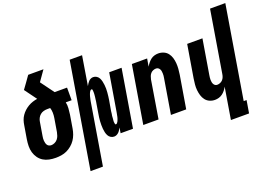

<svg xmlns="http://www.w3.org/2000/svg" viewBox="-128 -1076 2264 1631"><g transform="rotate(-20 1004.5 -260.0)"><path d="M208 8Q177 8 148 2Q119 -4 95.5 -18.5Q72 -33 55.5 -56Q39 -79 31 -106.5Q23 -134 23.5 -164Q24 -194 29 -225L49 -345Q52 -366 59 -387Q66 -408 79 -427Q92 -446 109 -461.5Q126 -477 145.5 -488.5Q165 -500 186.5 -507Q208 -514 229 -517L149 -626Q169 -653 188.5 -680.5Q208 -708 227 -735H365L299 -641L388 -520H500V-406H447Q453 -380 451 -352Q449 -324 445 -295L425 -175Q421 -151 412 -126Q403 -101 388 -79Q373 -57 352 -39.5Q331 -22 307.5 -11Q284 0 258 4Q232 8 208 8ZM208 -106Q223 -106 239 -113.5Q255 -121 265.5 -134Q276 -147 281.5 -162.5Q287 -178 290 -194L310 -314Q314 -338 313.5 -361.5Q313 -385 306 -406H280Q263 -406 246 -401.5Q229 -397 215.5 -385.5Q202 -374 194 -358Q186 -342 184 -326L164 -206Q162 -195 161 -184Q160 -173 161 -162.5Q162 -152 164.5 -142Q167 -132 172.5 -123.5Q178 -115 187.5 -110.5Q197 -106 208 -106Z M445 215 602 -735H714L671 -471Q676 -481 682.5 -491Q689 -501 697 -509.5Q705 -518 716 -523Q727 -528 738 -528Q755 -528 769 -519Q783 -510 790.5 -495.5Q798 -481 801.5 -465Q805 -449 807 -432.5Q809 -416 809 -399Q809 -382 807.5 -364.5Q806 -347 804 -330Q802 -313 799 -295L784 -209Q783 -204 782.5 -198.5Q782 -193 781.5 -187.5Q781 -182 780 -177Q779 -172 778 -166.5Q777 -161 777 -155.5Q777 -150 776.5 -144.5Q776 -139 775.5 -133.5Q775 -128 774.5 -123Q774 -118 774 -112.5Q774 -107 775 -102Q776 -97 777 -91Q778 -85 784 -85Q790 -85 795 -90.5Q800 -96 803 -102Q806 -108 808.5 -114.5Q811 -121 813 -127Q815 -133 816.5 -139.5Q818 -146 819 -152.5Q820 -159 821.5 -165Q823 -171 824 -178L881 -520H993L907 0H795L803 -49Q797 -39 791 -29Q785 -19 776.5 -10.5Q768 -2 757 3Q746 8 735 8Q718 8 704 -1Q690 -10 682.5 -24.5Q675 -39 671.5 -55Q668 -71 666.5 -87.5Q665 -104 665 -121Q665 -138 666 -155.5Q667 -173 669.5 -190Q672 -207 675 -225L689 -311Q690 -316 691 -321.5Q692 -327 692.5 -332.5Q693 -338 693.5 -343Q694 -348 695 -353.5Q696 -359 696.5 -364.5Q697 -370 697.5 -375.5Q698 -381 698.5 -386.5Q699 -392 699 -397Q699 -402 699 -407.5Q699 -413 698.5 -418Q698 -423 697 -429Q696 -435 690 -435Q684 -435 679 -429.5Q674 -424 671 -418Q668 -412 665.5 -405.5Q663 -399 661 -393Q659 -387 657.5 -380.5Q656 -374 654.5 -367.5Q653 -361 651.5 -355Q650 -349 649 -342L557 215Z M1000 0 1086 -520H1224L1212 -450Q1221 -466 1233 -481Q1245 -496 1259.5 -507Q1274 -518 1291.5 -523Q1309 -528 1326 -528Q1352 -528 1375 -518Q1398 -508 1412.5 -489Q1427 -470 1434 -446.5Q1441 -423 1443 -398Q1445 -373 1443 -347Q1441 -321 1437 -295L1388 0H1250L1302 -314Q1304 -325 1305 -335Q1306 -345 1305.5 -355.5Q1305 -366 1303.5 -376Q1302 -386 1297 -394.5Q1292 -403 1284 -408.5Q1276 -414 1265 -414Q1252 -414 1238.5 -408.5Q1225 -403 1216 -392.5Q1207 -382 1202 -369Q1197 -356 1194 -342L1138 0Z M1714 215 1761 -70Q1753 -54 1741 -39Q1729 -24 1714 -13Q1699 -2 1681.5 3Q1664 8 1647 8Q1621 8 1598.5 -2Q1576 -12 1561.5 -31Q1547 -50 1540 -73.5Q1533 -97 1530.5 -122Q1528 -147 1530.5 -173Q1533 -199 1537 -225L1586 -520H1724L1672 -206Q1670 -195 1669 -185Q1668 -175 1668 -164.5Q1668 -154 1670 -144Q1672 -134 1676.5 -125.5Q1681 -117 1689 -111.5Q1697 -106 1708 -106Q1721 -106 1734.5 -111.5Q1748 -117 1757.5 -127.5Q1767 -138 1772 -151Q1777 -164 1779 -178L1871 -735H2009L1871 101H1897L1878 215Z"/></g></svg>

Font: Iosevka Term Curly Heavy
Style: Italic
Weight: 900
Italic angle: -9°
Designer: Belleve Invis
Foundry: Belleve Invis
Version: Version 32.3.0